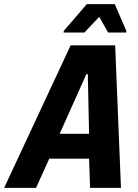

<svg xmlns="http://www.w3.org/2000/svg" viewBox="-62 -907 664 927"><path d="M-42 0 279 -688H494L522 0H373L368 -141H176L112 0ZM226 -261H368L362 -549H355ZM245 -750 246 -758 357 -887H492L548 -758L547 -750H460L417 -826L346 -750Z"/></svg>

Font: Saira SemiCondensed
Style: Bold Italic
Weight: 700
Width: 4
Italic angle: -12°
Designer: Hector Gatti with collaboration of the Omnibus-Type team
Foundry: Omnibus-Type
Version: Version 1.101